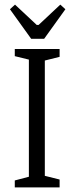

<svg xmlns="http://www.w3.org/2000/svg" viewBox="-20 -811 322 831"><path d="M44 -30 105 -46V-553L44 -568V-599H238V-565L174 -549V-50L238 -34V0H44ZM23 -771 45 -791 139 -703H147L241 -791L263 -771L171 -643H115Z"/></svg>

Font: Grenze Light
Style: Regular
Weight: 300
Designer: Renata Polastri
Foundry: Omnibus-Type
Version: Version 1.002; ttfautohint (v1.8)